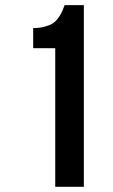

<svg xmlns="http://www.w3.org/2000/svg" viewBox="-20 -720 436 740"><path d="M107.9 -534.2V-611.8Q132.3 -611.8 151.4 -616.9Q170.4 -622.1 182.1 -629.2Q193.8 -636.2 203.4 -649.2Q212.9 -662.1 217.8 -672.6Q222.7 -683.1 229 -700.2H303.2V0H192.9V-534.2Z"/></svg>

Font: VL Bebas Neue Bold
Style: Regular
Weight: 700
Designer: Ryoichi Tsunekawa
Foundry: Ryoichi Tsunekawa
Version: Version 1.300